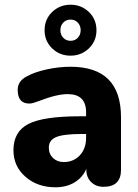

<svg xmlns="http://www.w3.org/2000/svg" viewBox="-20 -786 587 814"><path d="M215 8Q139 8 88 -36.5Q37 -81 37 -149Q37 -228 100.5 -260.5Q164 -293 319 -293H361V-218H328Q250 -218 218.5 -205Q187 -192 187 -160Q187 -133 205 -116Q223 -99 250 -99Q292 -99 318.5 -127.5Q345 -156 345 -202V-310Q345 -387 267 -387Q244 -387 214.5 -380Q185 -373 143 -357Q130 -352 121 -349.5Q112 -347 104 -347Q55 -347 55 -405Q55 -442 93 -462Q128 -481 179 -492Q230 -503 279 -503Q493 -503 493 -289V-66Q493 6 419 6Q387 6 366.5 -14Q346 -34 346 -66V-101L354 -98Q345 -49 307.5 -20.5Q270 8 215 8ZM279 -550Q233 -550 201 -581Q169 -612 169 -658Q169 -704 201 -735Q233 -766 279 -766Q325 -766 357 -735Q389 -704 389 -658Q389 -612 357 -581Q325 -550 279 -550ZM279 -613Q298 -613 310 -626Q322 -639 322 -658Q322 -677 310 -690Q298 -703 279 -703Q260 -703 248 -690Q236 -677 236 -658Q236 -639 248 -626Q260 -613 279 -613Z"/></svg>

Font: Nunito VF Beta Light
Style: Regular
Weight: 300
Designer: Vernon Adams
Foundry: newtypography
Version: Version 3.001